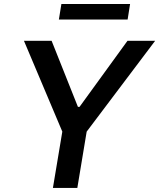

<svg xmlns="http://www.w3.org/2000/svg" viewBox="-20 -929 787 949"><path d="M98.4 -727.3 288 -278.4 241.5 0H362.2L408.4 -278.4L746.8 -727.3H610.1L373.2 -400.9H365.1L235.1 -727.3ZM271 -832.4H610.8L622.9 -909.1H283.4Z"/></svg>

Font: Magic Ui Pro Semi Bold
Style: Italic
Weight: 600
Italic angle: -9.39999°
Designer: Stefan Endress, Andreas Faust
Version: Version 1.000;FEAKit 1.0